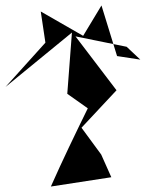

<svg xmlns="http://www.w3.org/2000/svg" viewBox="-62 -636 535 702"><path d="M451 -418 366 -431 309 -616 242 -505 87 -594 104 -480 -42 -318 201 -517 184 -293 259 -240C213 -146 167 -51 124 46L345 12L308 -71L236 -169L364 -306L214 -503L401 -465Z"/></svg>

Font: Asimov Silicon
Style: Regular
Weight: 400
Designer: Google
Version: Version 2.000980; 2014